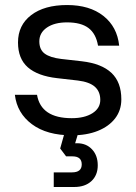

<svg xmlns="http://www.w3.org/2000/svg" viewBox="-20 -531 544 767"><path d="M240.7 -10 220.4 62.2 244.1 93.6H269.3Q306.5 93.6 306.5 125.7Q306.5 157.6 267.6 157.6H194.7V216H276.5Q319.9 216 345.2 192.5Q370.5 169 370.5 129.4Q370.5 90.1 347.7 65.7Q324.9 41.2 287.9 41.2H280.2L295.7 -10ZM291.1 -209.3Q337.4 -203.6 359 -184.4Q380.6 -165.1 380.6 -131.9Q380.6 -98.6 349.2 -78.7Q317.8 -58.9 266.5 -58.9Q143.9 -58.9 127.9 -152.2H39.4Q48.1 -79 107.7 -34.7Q167.2 9.6 266.9 9.6Q326.6 9.6 370.9 -8.2Q415.2 -26 440 -58.2Q464.7 -90.5 464.7 -134.1Q464.7 -202.7 425.2 -239.9Q385.6 -277.1 307.1 -286.2L224 -295.6Q180.1 -300.9 158.6 -316.8Q137.1 -332.7 137.1 -365.9Q137.1 -400.1 167.4 -420.9Q197.7 -441.6 247.9 -441.6Q303.9 -441.6 333.7 -418.9Q363.5 -396.3 371.6 -348.6H456.1Q448.1 -424 393.1 -467.4Q338 -510.9 248.1 -510.9Q157.2 -510.9 104.6 -470.7Q51.9 -430.5 51.9 -361.4Q51.9 -296.4 91.4 -261.9Q131 -227.5 208.1 -218.8Z"/></svg>

Font: Overused Grotesk Light
Style: Regular
Weight: 300
Designer: RandomMaerks
Version: Version 0.005